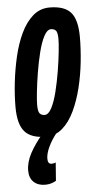

<svg xmlns="http://www.w3.org/2000/svg" viewBox="-55 -585 436 839"><g transform="rotate(-5 163.5 -166.0)"><path d="M130 10Q66 10 37.5 -22.5Q9 -55 9 -131Q9 -182 15.5 -239Q22 -296 35 -351.5Q48 -407 69.5 -452Q91 -497 122 -524Q153 -551 195 -551Q260 -551 288 -519Q316 -487 316 -411Q316 -360 310 -302.5Q304 -245 290.5 -190Q277 -135 255.5 -89.5Q234 -44 203 -17Q172 10 130 10ZM133 -85Q150 -85 164 -112Q178 -139 188.5 -181.5Q199 -224 206.5 -269.5Q214 -315 218 -353Q222 -391 222 -410Q222 -440 214 -448Q206 -456 193 -456Q176 -456 162 -429Q148 -402 137.5 -360Q127 -318 119.5 -272Q112 -226 108 -188Q104 -150 104 -132Q104 -102 112 -93.5Q120 -85 133 -85ZM119 -7 177 -1Q156 25 142 54.5Q128 84 128 107Q128 130 145 130Q155 130 163 126L157 206Q135 219 109 219Q78 219 59 201.5Q40 184 40 151Q40 114 61 75Q82 36 119 -7Z"/></g></svg>

Font: Georama ExtraCondensed SemiBold
Style: Italic
Weight: 600
Width: 2
Italic angle: -9°
Designer: Jean-Baptiste Levee
Foundry: Production Type
Version: Version 1.000